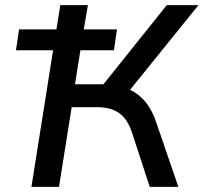

<svg xmlns="http://www.w3.org/2000/svg" viewBox="-20 -725 790 745"><path d="M102 0 186 -530H42L54 -611H199L214 -705H321L305 -611H434L422 -530H292L271 -398H394L367 -380L627 -705H750L473 -362L434 -391Q470 -386 499.5 -368.5Q529 -351 551 -321Q573 -291 587 -248L672 0H561L494 -205Q476 -262 443.5 -285.5Q411 -309 358 -309H258L209 0Z"/></svg>

Font: Nunito Sans 10pt SemiBold
Style: Italic
Weight: 600
Italic angle: -9°
Designer: Vernon Adams
Foundry: Vernon Adams
Version: Version 3.101;gftools[0.9.27]